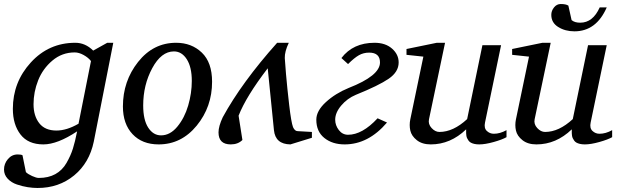

<svg xmlns="http://www.w3.org/2000/svg" viewBox="-32 -707 3070 956"><path d="M532 -494 435 -2Q413 104 337 166.5Q261 229 155 229Q132 229 106 225Q80 221 52 211.5Q24 202 6 182.5Q-12 163 -12 137Q-12 108 7.5 85Q27 62 56 62Q73 62 80 66L97 150Q107 160 128 169.5Q149 179 161 179Q209 179 243.5 160Q278 141 299 104.5Q320 68 331 33Q342 -2 352 -53Q254 12 184 12Q108 12 70 -37.5Q32 -87 32 -165Q32 -298 121.5 -396Q211 -494 343 -494Q393 -494 432 -455L502 -494ZM421 -403Q408 -420 384.5 -433Q361 -446 340 -446Q277 -446 229 -405.5Q181 -365 158 -307Q135 -249 135 -188Q135 -130 163.5 -93.5Q192 -57 249 -57Q300 -57 359 -91Z M1024 -300Q1024 -175 947.5 -81.5Q871 12 758 12Q676 12 628 -39Q580 -90 580 -177Q580 -303 655.5 -398.5Q731 -494 845 -494Q922 -494 973 -445Q1024 -396 1024 -300ZM923 -304Q923 -373 898 -412Q873 -451 834 -451Q771 -451 726 -367.5Q681 -284 681 -182Q681 -110 706 -71.5Q731 -33 770 -33Q815 -33 851 -76.5Q887 -120 905 -181.5Q923 -243 923 -304Z M1056 -48Q1056 -78 1077 -123Q1172 -297 1348 -494H1406Q1385 -450 1386 -418Q1386 -409 1392 -339Q1398 -269 1408 -183.5Q1418 -98 1427 -74Q1436 -54 1450 -54L1521 -50V-21L1414 12Q1339 11 1332 -59L1301 -367Q1193 -226 1156 -131L1175 -10Q1153 12 1117 12Q1056 12 1056 -48Z M1953 -396Q1953 -349 1903.5 -315Q1854 -281 1740 -235Q1697 -217 1667 -181.5Q1637 -146 1637 -111Q1637 -83 1655 -59.5Q1673 -36 1701 -36Q1772 -36 1848 -118L1895 -97Q1802 12 1684 12Q1623 12 1583 -20Q1543 -52 1543 -111Q1543 -155 1590.5 -198.5Q1638 -242 1704 -269Q1860 -330 1860 -396Q1860 -445 1806 -445Q1778 -445 1755 -432Q1732 -419 1701 -388L1668 -418Q1726 -494 1833 -494Q1887 -494 1920 -465Q1953 -436 1953 -396Z M2490 -24Q2469 -12 2426.5 0Q2384 12 2354 12Q2340 12 2329.5 9.5Q2319 7 2312 3Q2305 -1 2300.5 -7.5Q2296 -14 2293.5 -19.5Q2291 -25 2290 -32.5Q2289 -40 2289 -44Q2289 -48 2289 -55Q2289 -62 2289 -63Q2211 12 2113 12Q2070 12 2043.5 -9Q2017 -30 2011 -57Q2005 -84 2011 -113L2076 -425L1992 -434V-463L2143 -494H2184L2104 -113Q2099 -89 2117 -69.5Q2135 -50 2156 -50Q2225 -50 2294 -114L2370 -482H2463L2383 -97Q2377 -69 2392 -55Q2407 -41 2427 -41Q2458 -41 2490 -59Z M3016 -24Q2995 -12 2952.5 0Q2910 12 2880 12Q2866 12 2855.5 9.5Q2845 7 2838 3Q2831 -1 2826.5 -7.5Q2822 -14 2819.5 -19.5Q2817 -25 2816 -32.5Q2815 -40 2815 -44Q2815 -48 2815 -55Q2815 -62 2815 -63Q2737 12 2639 12Q2596 12 2569.5 -9Q2543 -30 2537 -57Q2531 -84 2537 -113L2602 -425L2518 -434V-463L2669 -494H2710L2630 -113Q2625 -89 2643 -69.5Q2661 -50 2682 -50Q2751 -50 2820 -114L2896 -482H2989L2909 -97Q2903 -69 2918 -55Q2933 -41 2953 -41Q2984 -41 3016 -59ZM2989 -670Q2937 -551 2828 -551Q2782 -551 2747.5 -572.5Q2713 -594 2713 -633Q2713 -653 2726.5 -670Q2740 -687 2760 -687Q2786 -687 2798 -679L2814 -607Q2829 -594 2857 -594Q2920 -594 2954 -670Z"/></svg>

Font: Veleka
Style: Italic
Weight: 400
Italic angle: -12°
Designer: Stefan Peev, Context Ltd, 2016; SIL International, 1997-2014.
Foundry: Stefan Peev, Context Ltd, 2016
Version: Version 1.000